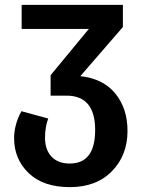

<svg xmlns="http://www.w3.org/2000/svg" viewBox="-20 -549 587 789"><path d="M310 -236Q404 -226 454 -164.5Q504 -103 504 -11Q504 89 440 154.5Q376 220 267 220Q158 220 98 162.5Q38 105 38 19Q38 -37 68 -92L178 -62Q165 -26 165 17Q165 66 191.5 94.5Q218 123 267 123Q371 123 371 -15Q371 -156 253 -156H188V-240L345 -430H69V-529H485V-438Z"/></svg>

Font: FiraGO Medium
Style: Regular
Weight: 500
Designer: bBox Type
Foundry: bBox Type GmbH
Version: Version 1.001;PS 001.001;hotconv 1.0.88;makeotf.lib2.5.64775